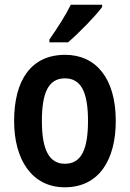

<svg xmlns="http://www.w3.org/2000/svg" viewBox="-20 -786 552 816"><path d="M414 -756V-766H281C259 -721 224 -667 190 -618V-606H269C315 -645 386 -718 414 -756ZM472 -272C472 -454 387 -553 257 -553C112 -553 40 -445 40 -272C40 -106 117 10 255 10C402 10 472 -108 472 -272ZM158 -272C158 -394 187 -453 256 -453C325 -453 354 -394 354 -272C354 -150 325 -90 256 -90C188 -90 158 -151 158 -272Z"/></svg>

Font: Noto Sans Sinhala UI Condensed SemiBold
Style: Regular
Weight: 600
Width: 3
Designer: Jelle Bosma - Monotype Design Team
Foundry: Monotype Imaging Inc.
Version: Version 2.006